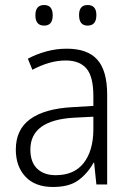

<svg xmlns="http://www.w3.org/2000/svg" viewBox="-20 -735 523 765"><path d="M246 -541Q329 -541 368 -497Q407 -453 407 -358V0H364L355 -87H353Q329 -44 292.5 -17Q256 10 191 10Q120 10 81.5 -31Q43 -72 43 -139Q43 -219 100.5 -260.5Q158 -302 268 -308L352 -313V-352Q352 -430 324.5 -462Q297 -494 242 -494Q209 -494 176 -484.5Q143 -475 109 -457L91 -501Q124 -519 164 -530Q204 -541 246 -541ZM274 -266Q101 -256 101 -139Q101 -89 128 -63Q155 -37 202 -37Q275 -37 313 -85Q351 -133 352 -217V-270ZM121 -674Q121 -715 156 -715Q190 -715 190 -674Q190 -633 156 -633Q121 -633 121 -674ZM295 -675Q295 -715 329 -715Q364 -715 364 -675Q364 -633 329 -633Q295 -633 295 -675Z"/></svg>

Font: Noto Sans Myanmar SemiCondensed Light
Style: Regular
Weight: 300
Width: 4
Designer: Monotype Design Team
Foundry: Monotype Imaging Inc.
Version: Version 2.107; ttfautohint (v1.8.4.7-5d5b)